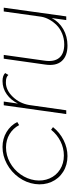

<svg xmlns="http://www.w3.org/2000/svg" viewBox="468 -1018 560 1536"><g transform="rotate(-90 748.0 -250.0)"><path d="M43.9 -250Q53.7 -320.3 96.9 -380.1Q140.1 -439.9 204.8 -474.9Q269.5 -509.8 339.8 -509.8Q406.2 -509.8 459.5 -477.8Q512.7 -445.8 540 -392.1L515.1 -377Q489.7 -425.3 442.9 -453.6Q396 -481.9 336.9 -481.9Q273.4 -481.9 216.3 -450.7Q159.2 -419.4 121.3 -366.2Q83.5 -313 74.2 -250Q65.4 -187 88.4 -133.8Q111.3 -80.6 159.9 -49.8Q208.5 -19 272 -19Q331.5 -19 385.5 -46.1Q439.5 -73.2 478 -121.1L499 -106Q456.5 -52.2 394.8 -21.2Q333 9.8 267.1 9.8Q196.3 9.8 141.4 -24.9Q86.4 -59.6 60.3 -119.4Q34.2 -179.2 43.9 -250Z M867.7 -509.8Q910.6 -509.8 931.6 -488.8L916.5 -462.9Q907.2 -473.1 894 -478Q880.9 -482.9 856.4 -482.9Q794.4 -482.9 741.5 -427.7Q688.5 -372.6 675.8 -295.9L633.8 0H603.5L673.8 -500H703.6L687.5 -386.2Q714.4 -442.4 762 -476.1Q809.6 -509.8 867.7 -509.8Z M1151.4 9.8Q1068.4 9.8 1027.6 -35.9Q986.8 -81.5 999.5 -168L1046.4 -500H1076.7L1030.8 -173.8Q1019.5 -96.7 1053.2 -56.4Q1086.9 -16.1 1160.6 -16.1Q1207 -16.1 1247.6 -33Q1288.1 -49.8 1315.2 -77.1Q1342.3 -104.5 1359.6 -136.2Q1377 -168 1382.3 -200.2L1424.3 -500H1454.6L1384.8 0H1355.5L1371.6 -116.2Q1341.3 -57.6 1283 -23.9Q1224.6 9.8 1151.4 9.8Z"/></g></svg>

Font: Human Sans ExtraLight
Style: Italic
Weight: 200
Italic angle: -8°
Designer: Tim Radville
Foundry: Continuum
Version: Version 1.000;FEAKit 1.0